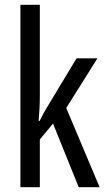

<svg xmlns="http://www.w3.org/2000/svg" viewBox="-20 -780 439 800"><path d="M146 -383V-760H65V0H146V-199L201 -265L308 0H395L256 -330L386 -537H299L179 -338C167 -319 156 -298 145 -276H141C144 -311 146 -346 146 -383Z"/></svg>

Font: Noto Sans Devanagari ExtraCondensed
Style: Regular
Weight: 400
Width: 2
Designer: Jelle Bosma - Monotype Design Team
Foundry: Monotype Imaging Inc.
Version: Version 2.004